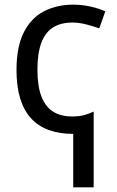

<svg xmlns="http://www.w3.org/2000/svg" viewBox="-20 -566 505 826"><path d="M295 -546Q333 -546 370.5 -537.5Q408 -529 433 -517L407 -444Q382 -453 351 -461Q320 -469 292 -469Q241 -469 207.5 -447.5Q174 -426 157.5 -381Q141 -336 141 -266Q141 -196 158 -151.5Q175 -107 208 -86Q241 -65 290 -65Q322 -65 343 -71Q364 -77 383 -86V240H295V10Q236 10 190.5 -6.5Q145 -23 114 -56.5Q83 -90 67 -142Q51 -194 51 -265Q51 -365 82.5 -427Q114 -489 169.5 -517.5Q225 -546 295 -546Z"/></svg>

Font: Noto Sans Display
Style: Regular
Weight: 400
Designer: Monotype Design Team
Foundry: Monotype Imaging Inc.
Version: Version 2.003